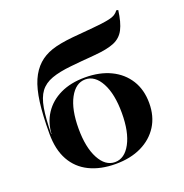

<svg xmlns="http://www.w3.org/2000/svg" viewBox="-118 -742 827 861"><g transform="rotate(-20 295.0 -311.5)"><path d="M291.1 11.3Q219.4 11.3 166.5 -14.5Q113.7 -40.3 85.5 -91.1Q57.3 -141.9 57.3 -216.9Q57.3 -306.5 65.3 -366.9Q73.4 -427.4 90.7 -466.9Q108.1 -506.5 136.3 -532.3Q162.9 -556.5 200.8 -569.4Q238.7 -582.3 304 -588.7Q327.4 -591.1 354 -593.1Q380.6 -595.2 404.4 -597.6Q428.2 -600 442.7 -601.6Q467.7 -604.8 483.9 -608.5Q500 -612.1 510.5 -618.5Q521 -625 528.2 -635.5L537.1 -633.9Q529.8 -577.4 513.3 -545.2Q496.8 -512.9 462.9 -498.8Q429 -484.7 367.7 -479.8Q362.1 -479 346 -477.8Q329.8 -476.6 306 -474.6Q282.3 -472.6 252.4 -469.4Q195.2 -463.7 158.5 -450.4Q121.8 -437.1 101.6 -410.1Q81.5 -383.1 73.4 -335.5Q65.3 -287.9 64.5 -213.7H69.4L65.3 -207.3Q67.7 -266.1 96.4 -309.7Q125 -353.2 175 -377Q225 -400.8 292.7 -400.8Q362.9 -400.8 414.9 -375.8Q466.9 -350.8 496 -304.4Q525 -258.1 525 -194.4Q525 -131.5 496 -85.5Q466.9 -39.5 414.5 -14.1Q362.1 11.3 291.1 11.3ZM291.1 2.4Q337.1 2.4 365.7 -50.8Q394.4 -104 394.4 -194.4Q394.4 -285.5 365.7 -338.7Q337.1 -391.9 291.1 -391.9Q245.2 -391.9 216.5 -338.7Q187.9 -285.5 187.9 -194.4Q187.9 -104.8 216.5 -51.2Q245.2 2.4 291.1 2.4Z"/></g></svg>

Font: Playfair 144pt SemiExpanded ExtraBold
Style: Regular
Weight: 800
Width: 6
Designer: Claus Eggers Sørensen
Foundry: Claus Eggers Sørensen
Version: Version 2.203